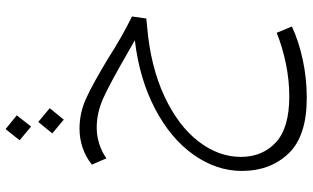

<svg xmlns="http://www.w3.org/2000/svg" viewBox="-230 -507 1091 670"><g transform="rotate(-90 315.0 -171.5)"><path d="M103 124Q103 199 153.5 246Q204 293 314 293Q371 293 429 281Q487 269 536 249L558 302Q507 326 442 340Q377 354 309 354Q175 354 114.5 290Q54 226 54 128Q54 39 110.5 -41Q167 -121 271 -175.5Q375 -230 510 -246L468 -270Q359 -333 308 -356Q257 -379 205 -379Q176 -379 148 -370Q120 -361 98 -345L76 -396Q131 -439 202 -439Q257 -439 308 -415.5Q359 -392 442 -342Q523 -290 593 -256L586 -206L556 -203Q418 -191 315 -143Q212 -95 157.5 -24.5Q103 46 103 124ZM161 -648 200 -697 248 -658 209 -608ZM185 -534 225 -583 273 -543 233 -494Z"/></g></svg>

Font: FiraGO Light
Style: Italic
Weight: 300
Italic angle: -8°
Designer: bBox Type GmbH
Foundry: bBox Type GmbH
Version: Version 1.001